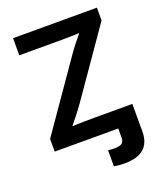

<svg xmlns="http://www.w3.org/2000/svg" viewBox="-166 -837 985 1156"><g transform="rotate(-20 326.0 -259.0)"><path d="M363.3 204.1V102.1Q383.8 105 401.9 105Q438.5 105 452.1 94.2Q465.8 83.5 465.8 59.6V0H58.6V-81.1L363.8 -520.5Q381.3 -545.4 401.1 -570.3Q420.9 -595.2 441.4 -620.1Q406.2 -618.7 370.8 -618.2Q335.4 -617.7 299.8 -617.7H56.6V-727.5H593.8V-645.5L293.9 -213.9Q274.9 -187.5 253.9 -160.6Q232.9 -133.8 210.9 -107.4Q247.6 -108.9 284.2 -109.4Q320.8 -109.9 357.4 -109.9H596.2V66.4Q596.2 210.9 430.7 210.9Q390.1 210.9 363.3 204.1Z"/></g></svg>

Font: Inter SemiBold
Style: Regular
Weight: 600
Designer: Rasmus Andersson
Foundry: rsms
Version: Version 4.001;git-9221beed3